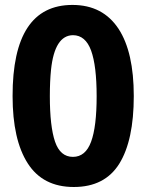

<svg xmlns="http://www.w3.org/2000/svg" viewBox="-20 -745 591 775"><path d="M181.2 -356.9Q181.2 -234.9 202.1 -173.3Q223.1 -111.8 274.4 -111.8Q325.2 -111.8 347.7 -172.9Q370.1 -233.4 370.1 -356.4Q370.1 -479.5 347.7 -541Q325.2 -602.5 274.9 -603Q200.7 -602.5 186 -463.9Q181.2 -418 181.2 -356.9ZM30.8 -356.9Q30.3 -725.1 272.5 -725.1Q395.5 -725.1 459 -627.9Q520 -534.2 520 -357.4Q520 -178.2 461.4 -84Q402.8 9.8 277.8 9.8Q152.8 9.8 91.8 -85.9Q30.8 -181.2 30.8 -356.9Z"/></svg>

Font: NotoSans-Bold
Style: Bold
Weight: 700
Designer: Monotype Design team
Foundry: Monotype Imaging Inc.
Version: Version 1.04